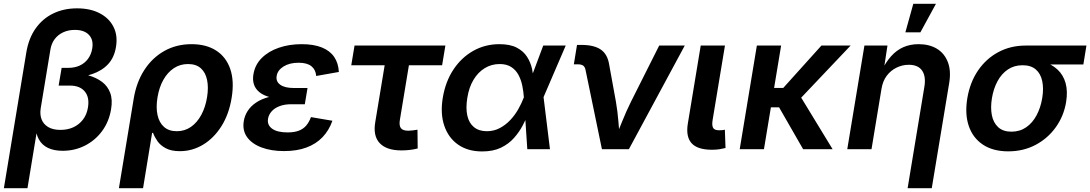

<svg xmlns="http://www.w3.org/2000/svg" viewBox="-33 -781 5707 1005"><path d="M-12.7 204.1 105 -507.8Q117.2 -580.6 153.3 -631.8Q189.5 -683.1 244.9 -710.2Q300.3 -737.3 370.6 -737.3Q439 -737.3 488.3 -711.9Q537.6 -686.5 560.8 -641.1Q584 -595.7 574.2 -536.1Q565.4 -480.5 533.4 -445.8Q501.5 -411.1 450.4 -393.6Q399.4 -376 333.5 -370.1L338.9 -402.3Q388.2 -398.4 429.9 -386.5Q471.7 -374.5 501.2 -352.3Q530.8 -330.1 543.9 -294.7Q557.1 -259.3 548.3 -208.5Q537.6 -144.5 502 -95.7Q466.3 -46.9 412.6 -19.3Q358.9 8.3 294.9 8.3Q250 8.3 218.5 -6.6Q187 -21.5 170.4 -51.5Q153.8 -81.5 151.9 -127L165.5 -127.9L110.8 204.1ZM283.2 -101.1Q321.8 -101.1 351.8 -115.2Q381.8 -129.4 401.6 -155.5Q421.4 -181.6 427.2 -217.3Q436.5 -271 410.9 -302Q385.3 -333 333 -333H273.9L289.6 -425.8H324.7Q357.9 -425.8 384 -437.7Q410.2 -449.7 427.2 -472.4Q444.3 -495.1 449.7 -526.4Q457.5 -571.8 432.9 -598.1Q408.2 -624.5 358.9 -624.5Q324.7 -624.5 297.6 -611.8Q270.5 -599.1 253.4 -576.4Q236.3 -553.7 231 -522.5L180.2 -214.8Q174.8 -182.1 184.6 -156.5Q194.3 -130.9 219.2 -116Q244.1 -101.1 283.2 -101.1Z M589.4 204.1 667 -265.1Q681.2 -351.1 722.7 -415Q764.2 -479 827.4 -514.4Q890.6 -549.8 969.7 -549.8Q1046.4 -549.8 1098.4 -516.4Q1150.4 -482.9 1172.1 -420.2Q1193.8 -357.4 1179.7 -270Q1166 -184.1 1126.5 -121.1Q1086.9 -58.1 1030.3 -23.9Q973.6 10.3 908.7 10.3Q863.3 10.3 835 -4.9Q806.6 -20 791.3 -42Q775.9 -64 768.1 -85.4H763.2L715.8 204.1ZM892.1 -94.2Q934.1 -94.2 966.6 -116.9Q999 -139.6 1020.8 -179.9Q1042.5 -220.2 1050.8 -272Q1059.1 -322.8 1051 -362.1Q1043 -401.4 1018.3 -423.6Q993.7 -445.8 951.2 -445.8Q909.7 -445.8 877 -424.1Q844.2 -402.3 822.3 -363.5Q800.3 -324.7 791.5 -272Q782.7 -219.2 791.5 -179Q800.3 -138.7 825.7 -116.5Q851.1 -94.2 892.1 -94.2Z M1453.6 9.8Q1386.2 9.8 1335.7 -9.3Q1285.2 -28.3 1260 -63.7Q1234.9 -99.1 1243.2 -147.9Q1247.6 -175.3 1263.4 -200.2Q1279.3 -225.1 1307.4 -244.1Q1335.4 -263.2 1377.9 -274.2Q1420.4 -285.2 1478 -285.2H1570.8L1562.5 -235.4H1491.7Q1457 -235.4 1430.9 -225.6Q1404.8 -215.8 1389.4 -198.7Q1374 -181.6 1370.1 -160.2Q1364.3 -127.4 1390.9 -107.7Q1417.5 -87.9 1472.2 -87.9Q1507.3 -87.9 1531 -96.9Q1554.7 -106 1569.8 -123.8Q1585 -141.6 1594.7 -168L1707 -148.9Q1689 -98.1 1655 -62.7Q1621.1 -27.3 1571 -8.8Q1521 9.8 1453.6 9.8ZM1475.1 -261.7Q1419.9 -261.7 1382.8 -271.5Q1345.7 -281.2 1324.5 -298.8Q1303.2 -316.4 1295.9 -340.1Q1288.6 -363.8 1293.5 -392.1Q1301.8 -442.4 1337.2 -477.5Q1372.6 -512.7 1426.8 -531.2Q1481 -549.8 1545.9 -549.8Q1608.9 -549.8 1651.4 -532.7Q1693.8 -515.6 1716.1 -483.2Q1738.3 -450.7 1740.7 -404.3L1622.1 -383.3Q1619.6 -416 1597.2 -434.3Q1574.7 -452.6 1529.8 -452.6Q1482.4 -452.6 1450.9 -432.9Q1419.4 -413.1 1415 -382.3Q1410.6 -354 1434.3 -337.2Q1458 -320.3 1505.9 -320.3H1576.7L1566.9 -261.7Z M2068.4 6.3Q1990.7 6.3 1954.8 -31.5Q1918.9 -69.3 1931.2 -141.6L1980.5 -439.5H1805.7L1822.8 -542.5H2298.3L2281.2 -439.5H2107.4L2060.1 -153.3Q2055.2 -124.5 2065.2 -110.6Q2075.2 -96.7 2104.5 -96.7Q2113.8 -96.7 2128.2 -98.6Q2142.6 -100.6 2152.3 -102.1L2153.3 -3.9Q2132.8 1.5 2111.1 3.9Q2089.4 6.3 2068.4 6.3Z M2490.7 11.7Q2416 11.7 2365 -23.9Q2314 -59.6 2292.5 -123Q2271 -186.5 2284.7 -269.5Q2298.8 -354 2340.3 -416.7Q2381.8 -479.5 2443.8 -514.6Q2505.9 -549.8 2581.1 -549.8Q2637.2 -549.8 2672.1 -531.5Q2707 -513.2 2725.8 -483.6Q2744.6 -454.1 2752 -420.2Q2759.3 -386.2 2760.3 -355.5H2800.8L2812 -273.9L2845.7 0H2727.1L2709 -272.9Q2707 -302.7 2700.7 -333.3Q2694.3 -363.8 2680.7 -389.2Q2667 -414.6 2643.1 -430.2Q2619.1 -445.8 2582.5 -445.8Q2539.6 -445.8 2504.4 -424.3Q2469.2 -402.8 2445.6 -363.5Q2421.9 -324.2 2413.1 -269Q2404.3 -215.3 2413.1 -176Q2421.9 -136.7 2448 -115.5Q2474.1 -94.2 2515.1 -94.2Q2552.2 -94.2 2582.8 -110.4Q2613.3 -126.5 2637.7 -152.3Q2662.1 -178.2 2679.7 -209.2Q2697.3 -240.2 2708.5 -270L2810.5 -542.5H2928.2L2811 -270L2773.4 -191.4H2734.4Q2721.7 -160.2 2703.4 -125Q2685.1 -89.8 2657.2 -58.6Q2629.4 -27.3 2588.9 -7.8Q2548.3 11.7 2490.7 11.7Z M3117.7 0 3032.2 -413.6Q3029.3 -430.2 3019.8 -437.3Q3010.3 -444.3 2991.7 -444.3H2970.7L2987.3 -545.9H3010.3Q3077.1 -545.9 3112.3 -521.2Q3147.5 -496.6 3155.8 -441.9L3190.9 -249Q3199.7 -197.8 3203.9 -145.8Q3208 -93.8 3212.4 -41.5H3181.2Q3203.1 -94.2 3223.9 -146Q3244.6 -197.8 3270 -249L3417.5 -542.5H3551.3L3258.8 0Z M3694.3 2.9Q3617.7 2.9 3586.9 -31.5Q3556.2 -65.9 3567.4 -134.3L3634.8 -542.5H3761.7L3697.3 -154.3Q3692.4 -125 3699.5 -112.1Q3706.5 -99.1 3731 -99.1Q3742.7 -99.1 3749.5 -99.9Q3756.3 -100.6 3761.2 -102.5L3764.6 -6.3Q3753.4 -3.4 3735.1 -0.2Q3716.8 2.9 3694.3 2.9Z M4055.7 -542.5 3965.8 0H3838.9L3928.7 -542.5ZM4419.4 -542.5 4112.8 -219.2H3966.8L3982.4 -320.8H4066.9L4266.6 -542.5ZM4170.9 0 4042.5 -223.6 4144 -297.4 4325.2 0Z M4581.1 -316.4 4528.8 0H4401.9L4491.7 -542.5H4612.3L4591.8 -408.2H4580.1Q4603.5 -455.6 4631.8 -487.1Q4660.2 -518.6 4695.8 -534.2Q4731.4 -549.8 4775.4 -549.8Q4831.5 -549.8 4871.1 -525.9Q4910.6 -502 4928.5 -455.8Q4946.3 -409.7 4935.1 -344.2L4844.2 204.1H4717.8L4805.2 -324.7Q4814.9 -380.4 4793.9 -411.1Q4772.9 -441.9 4724.1 -441.9Q4690.9 -441.9 4660.4 -427.2Q4629.9 -412.6 4608.9 -385Q4587.9 -357.4 4581.1 -316.4ZM4706.1 -611.8 4747.6 -761.2H4866.2L4784.7 -611.8Z M5244.6 11.2Q5165 11.2 5112.3 -23.7Q5059.6 -58.6 5038.1 -121.1Q5016.6 -183.6 5030.3 -267.1Q5044.4 -350.6 5086.7 -412.4Q5128.9 -474.1 5192.9 -508.3Q5256.8 -542.5 5335.9 -542.5H5653.8L5637.7 -443.4H5402.8L5319.3 -439.5Q5275.4 -439.5 5242.4 -417.2Q5209.5 -395 5188.5 -356.2Q5167.5 -317.4 5159.2 -267.6Q5150.9 -217.8 5158.7 -178.2Q5166.5 -138.7 5191.9 -115.2Q5217.3 -91.8 5261.2 -91.8Q5305.2 -91.8 5338.4 -114.7Q5371.6 -137.7 5392.8 -177.5Q5414.1 -217.3 5422.4 -267.6Q5430.7 -317.9 5422.4 -356.7Q5414.1 -395.5 5388.7 -417.5Q5363.3 -439.5 5319.3 -439.5L5324.7 -472.7Q5381.8 -472.7 5427.2 -458.7Q5472.7 -444.8 5502.7 -416.7Q5532.7 -388.7 5544.7 -346.2Q5556.6 -303.7 5547.4 -246.6Q5535.2 -173.3 5493.4 -115Q5451.7 -56.6 5387.7 -22.7Q5323.7 11.2 5244.6 11.2Z"/></svg>

Font: Inter 16pt SemiBold
Style: Italic
Weight: 600
Italic angle: -9.3988°
Version: Version 4.001;git-66647c0bb